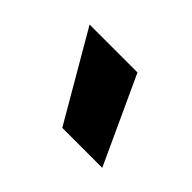

<svg xmlns="http://www.w3.org/2000/svg" viewBox="-51 -803 343 343"><g transform="rotate(45 120.0 -631.5)"><path d="M22 -714H143L219 -549H118Z"/></g></svg>

Font: Chakra Petch SemiBold
Style: Regular
Weight: 600
Designer: Katatrad Aksorn Co.,Ltd.
Foundry: Cadson Demak Co.,Ltd.
Version: Version 1.000; ttfautohint (v1.6)